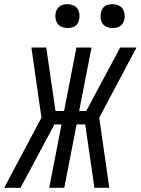

<svg xmlns="http://www.w3.org/2000/svg" viewBox="-59 -897 672 917"><path d="M39 0H-39L139 -335L91 -670H162L206 -367H247L306 -670H378L319 -367H353L515 -670H593L415 -335L463 0H392L348 -303H307L248 0H176L235 -303H201ZM479 -763Q465 -763 452 -768Q439 -773 431.5 -783.5Q424 -794 422 -808Q420 -822 423 -836Q425 -845 429.5 -853.5Q434 -862 442 -867.5Q450 -873 459.5 -875Q469 -877 478 -877Q492 -877 505 -872Q518 -867 525.5 -856.5Q533 -846 535.5 -832Q538 -818 535 -804Q533 -795 528 -786.5Q523 -778 515 -772.5Q507 -767 497.5 -765Q488 -763 479 -763ZM264 -763Q250 -763 237 -768Q224 -773 216.5 -783.5Q209 -794 206.5 -808Q204 -822 207 -836Q209 -845 214 -853.5Q219 -862 227 -867.5Q235 -873 244.5 -875Q254 -877 263 -877Q277 -877 290 -872Q303 -867 310.5 -856.5Q318 -846 320 -832Q322 -818 319 -804Q317 -795 312.5 -786.5Q308 -778 300 -772.5Q292 -767 282.5 -765Q273 -763 264 -763Z"/></svg>

Font: Lode Term
Style: Italic
Weight: 400
Italic angle: -11°
Monospace: yes
Designer: Belleve Invis
Foundry: Belleve Invis
Version: Version 29.2.0